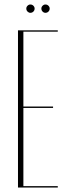

<svg xmlns="http://www.w3.org/2000/svg" viewBox="-20 -834 307 854"><path d="M237 -699V-693H84V-360H216V-354H84V-6H237V0H60V-699ZM97 -796Q97 -803 102.5 -808.5Q108 -814 115 -814Q123 -814 128.5 -808.5Q134 -803 134 -796Q134 -788 128.5 -782.5Q123 -777 115 -777Q108 -777 102.5 -782.5Q97 -788 97 -796ZM164 -796Q164 -803 169.5 -808.5Q175 -814 182 -814Q190 -814 195.5 -808.5Q201 -803 201 -796Q201 -788 195.5 -782.5Q190 -777 182 -777Q175 -777 169.5 -782.5Q164 -788 164 -796Z"/></svg>

Font: Moniqa Thin Display
Style: Regular
Weight: 100
Designer: Rajesh Rajput
Foundry: Rajesh Rajput
Version: Version 1.000